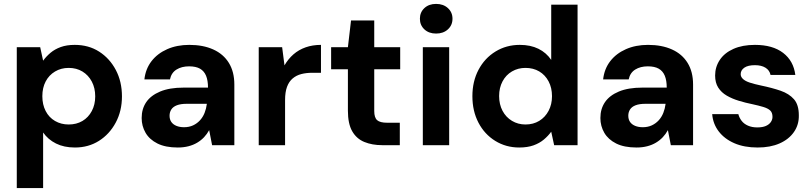

<svg xmlns="http://www.w3.org/2000/svg" viewBox="-20 -744 4162 984"><path d="M66 220V-502H186L201 -433Q217 -455 239 -473.5Q261 -492 291.5 -503Q322 -514 363 -514Q434 -514 488 -479.5Q542 -445 573.5 -385.5Q605 -326 605 -250Q605 -175 573 -115.5Q541 -56 487 -22Q433 12 364 12Q308 12 267 -8.5Q226 -29 201 -65V220ZM332 -106Q372 -106 402.5 -124Q433 -142 450.5 -175Q468 -208 468 -250Q468 -293 450.5 -326Q433 -359 402.5 -377.5Q372 -396 332 -396Q293 -396 262 -377.5Q231 -359 214 -326.5Q197 -294 197 -251Q197 -208 214 -175Q231 -142 262 -124Q293 -106 332 -106Z M891 12Q828 12 787 -8.5Q746 -29 726 -63.5Q706 -98 706 -139Q706 -186 729.5 -220.5Q753 -255 801 -275Q849 -295 921 -295H1046Q1046 -332 1036 -356Q1026 -380 1005 -392Q984 -404 949 -404Q911 -404 884.5 -387.5Q858 -371 851 -337H720Q726 -391 756.5 -430.5Q787 -470 837 -492Q887 -514 950 -514Q1021 -514 1073 -490.5Q1125 -467 1153 -421.5Q1181 -376 1181 -311V0H1067L1052 -77Q1041 -57 1026 -41Q1011 -25 991 -13Q971 -1 946 5.5Q921 12 891 12ZM923 -92Q949 -92 969.5 -101.5Q990 -111 1005 -127.5Q1020 -144 1028.5 -165.5Q1037 -187 1040 -211V-212H937Q906 -212 886.5 -204.5Q867 -197 858 -183Q849 -169 849 -151Q849 -132 858 -119Q867 -106 884 -99Q901 -92 923 -92Z M1306 0V-502H1426L1438 -409Q1457 -442 1484 -465.5Q1511 -489 1546.5 -501.5Q1582 -514 1625 -514V-371H1580Q1550 -371 1524.5 -364.5Q1499 -358 1480 -342Q1461 -326 1451 -299Q1441 -272 1441 -231V0Z M1939 0Q1887 0 1847 -16.5Q1807 -33 1785 -71.5Q1763 -110 1763 -177V-389H1677V-502H1763L1779 -639H1898V-502H2031V-389H1898V-175Q1898 -141 1913 -128Q1928 -115 1964 -115H2029V0Z M2147 0V-502H2282V0ZM2215 -572Q2178 -572 2155 -593.5Q2132 -615 2132 -648Q2132 -681 2155 -702.5Q2178 -724 2215 -724Q2252 -724 2275.5 -702.5Q2299 -681 2299 -648Q2299 -615 2275.5 -593.5Q2252 -572 2215 -572Z M2641 12Q2573 12 2518 -22Q2463 -56 2432 -115.5Q2401 -175 2401 -251Q2401 -327 2432.5 -386.5Q2464 -446 2519.5 -480Q2575 -514 2644 -514Q2699 -514 2739.5 -494Q2780 -474 2805 -437V-720H2940V0H2820L2805 -69Q2790 -48 2767.5 -29Q2745 -10 2714 1Q2683 12 2641 12ZM2673 -106Q2713 -106 2743.5 -124.5Q2774 -143 2791.5 -176Q2809 -209 2809 -251Q2809 -294 2791.5 -327Q2774 -360 2743.5 -378Q2713 -396 2673 -396Q2635 -396 2604 -378Q2573 -360 2555.5 -327Q2538 -294 2538 -252Q2538 -209 2555.5 -176Q2573 -143 2604 -124.5Q2635 -106 2673 -106Z M3242 12Q3179 12 3138 -8.5Q3097 -29 3077 -63.5Q3057 -98 3057 -139Q3057 -186 3080.5 -220.5Q3104 -255 3152 -275Q3200 -295 3272 -295H3397Q3397 -332 3387 -356Q3377 -380 3356 -392Q3335 -404 3300 -404Q3262 -404 3235.5 -387.5Q3209 -371 3202 -337H3071Q3077 -391 3107.5 -430.5Q3138 -470 3188 -492Q3238 -514 3301 -514Q3372 -514 3424 -490.5Q3476 -467 3504 -421.5Q3532 -376 3532 -311V0H3418L3403 -77Q3392 -57 3377 -41Q3362 -25 3342 -13Q3322 -1 3297 5.5Q3272 12 3242 12ZM3274 -92Q3300 -92 3320.5 -101.5Q3341 -111 3356 -127.5Q3371 -144 3379.5 -165.5Q3388 -187 3391 -211V-212H3288Q3257 -212 3237.5 -204.5Q3218 -197 3209 -183Q3200 -169 3200 -151Q3200 -132 3209 -119Q3218 -106 3235 -99Q3252 -92 3274 -92Z M3863 12Q3794 12 3743.5 -10Q3693 -32 3663.5 -70.5Q3634 -109 3630 -159H3764Q3769 -140 3781 -124.5Q3793 -109 3813.5 -100Q3834 -91 3861 -91Q3888 -91 3905 -98.5Q3922 -106 3930.5 -118.5Q3939 -131 3939 -145Q3939 -167 3927 -178Q3915 -189 3891.5 -196Q3868 -203 3836 -210Q3801 -217 3766.5 -227.5Q3732 -238 3704.5 -254Q3677 -270 3661 -295Q3645 -320 3645 -357Q3645 -401 3669 -437Q3693 -473 3739 -493.5Q3785 -514 3849 -514Q3940 -514 3993.5 -473Q4047 -432 4056 -360H3929Q3924 -384 3903 -397Q3882 -410 3849 -410Q3813 -410 3794.5 -397Q3776 -384 3776 -364Q3776 -350 3788 -339Q3800 -328 3823 -320.5Q3846 -313 3879 -306Q3937 -294 3980.5 -279Q4024 -264 4049 -235.5Q4074 -207 4074 -153Q4075 -105 4049 -67.5Q4023 -30 3975.5 -9Q3928 12 3863 12Z"/></svg>

Font: DM Sans 16pt
Style: Bold
Weight: 700
Version: Version 4.004;gftools[0.9.30]